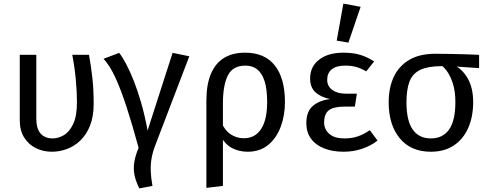

<svg xmlns="http://www.w3.org/2000/svg" viewBox="-20 -832 2712 1068"><path d="M382 -527H475Q487 -462 494 -397Q501 -332 501 -255Q501 -184 481 -133.5Q461 -83 427 -50.5Q393 -18 352 -3Q311 12 269 12Q220 12 179.5 -8Q139 -28 114.5 -67Q90 -106 90 -163V-527H182V-171Q182 -116 206 -89Q230 -62 273 -62Q303 -62 334 -79.5Q365 -97 386.5 -141Q408 -185 408 -263Q408 -319 402 -386Q396 -453 382 -527Z M556 -505 643 -538Q661 -515 681.5 -476.5Q702 -438 723.5 -384Q745 -330 765 -261Q785 -192 801 -106L940 -538L1033 -519L843 -22Q829 15 823 49.5Q817 84 818.5 120.5Q820 157 828 202L755 216Q735 176 728 141Q721 106 727 69.5Q733 33 751 -10Q715 -142 683.5 -238.5Q652 -335 621.5 -401Q591 -467 556 -505Z M1343 -539Q1453 -539 1509 -467.5Q1565 -396 1565 -264Q1565 -190 1541.5 -127Q1518 -64 1472 -26Q1426 12 1358 12Q1311 12 1272.5 -7.5Q1234 -27 1208 -73L1211 -152Q1230 -107 1263 -85Q1296 -63 1336 -63Q1399 -63 1432.5 -114.5Q1466 -166 1466 -264Q1466 -335 1452 -379.5Q1438 -424 1411.5 -445.5Q1385 -467 1345 -467Q1275 -467 1247.5 -412.5Q1220 -358 1220 -256V202L1128 213V-271Q1128 -360 1152.5 -419.5Q1177 -479 1225 -509Q1273 -539 1343 -539Z M1890 -539Q1946 -539 1986.5 -526Q2027 -513 2061 -490L2017 -435Q1990 -451 1963 -459Q1936 -467 1899 -467Q1851 -467 1825.5 -446.5Q1800 -426 1800 -388Q1800 -353 1828 -332Q1856 -311 1904 -311H1965L1954 -239H1898Q1835 -239 1809 -218.5Q1783 -198 1783 -151Q1783 -112 1812 -87Q1841 -62 1896 -62Q1938 -62 1972 -74Q2006 -86 2037 -108L2080 -50Q2043 -21 1994.5 -4.5Q1946 12 1891 12Q1830 12 1783 -6.5Q1736 -25 1710 -60.5Q1684 -96 1684 -147Q1684 -212 1720.5 -243Q1757 -274 1816 -281Q1763 -292 1734 -319.5Q1705 -347 1705 -395Q1705 -462 1755.5 -500.5Q1806 -539 1890 -539ZM1853 -606 1890 -812 1986 -794 1918 -595Z M2645 -527V-453L2501 -463L2436 -464Q2362 -464 2319 -444Q2276 -424 2258.5 -380Q2241 -336 2241 -263Q2241 -160 2276 -111Q2311 -62 2377 -62Q2443 -62 2478 -111.5Q2513 -161 2513 -264Q2513 -324 2499 -367.5Q2485 -411 2464.5 -438.5Q2444 -466 2422 -477L2504 -469Q2547 -453 2579.5 -399.5Q2612 -346 2612 -264Q2612 -183 2584.5 -120.5Q2557 -58 2504.5 -23Q2452 12 2377 12Q2265 12 2203.5 -63Q2142 -138 2142 -263Q2142 -343 2170 -403.5Q2198 -464 2255.5 -498.5Q2313 -533 2402 -533Q2442 -533 2485 -532Q2528 -531 2569.5 -530Q2611 -529 2645 -527Z"/></svg>

Font: Fira Sans Variable
Style: Regular
Weight: 400
Designer: Carrois Corporate & Edenspiekermann AG
Foundry: Carrois Corporate GbR & Edenspiekermann AG
Version: Version 4.202